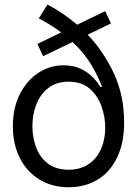

<svg xmlns="http://www.w3.org/2000/svg" viewBox="-20 -792 588 824"><path d="M456.1 -691.4 356.4 -643.1Q423.3 -573.2 468 -478.5Q512.7 -383.8 512.7 -266.6Q512.7 -178.7 482.9 -116.5Q453.1 -54.2 399.7 -21.5Q346.2 11.2 274.4 11.7Q201.2 11.2 147.5 -22.5Q93.8 -56.2 64.5 -115.2Q35.2 -174.3 35.2 -250Q35.2 -327.6 64.5 -386.5Q93.8 -445.3 143.3 -478.5Q192.9 -511.7 252.9 -511.7Q294.4 -511.7 325.2 -497.3Q356 -482.9 377.2 -461.7Q398.4 -440.4 410.2 -418.9H418Q402.3 -461.9 372.8 -512.2Q343.3 -562.5 291.5 -611.8L165 -550.8L140.6 -603.5L242.7 -652.8Q221.7 -668.9 197.8 -683.8Q173.8 -698.7 146.5 -712.9L183.6 -772.5Q215.8 -755.9 248 -734.1Q280.3 -712.4 311 -686L431.6 -744.1ZM274.4 -63.5Q326.2 -64 361.1 -88.1Q396 -112.3 413.8 -153.1Q431.6 -193.8 431.6 -244.1Q431.6 -290.5 415.5 -335.9Q399.4 -381.3 365 -411.4Q330.6 -441.4 274.4 -441.4Q222.7 -441.4 188 -414.8Q153.3 -388.2 136.2 -344.7Q119.1 -301.3 119.1 -250Q119.1 -201.7 135 -159.2Q150.9 -116.7 185.3 -90.3Q219.7 -64 274.4 -63.5Z"/></svg>

Font: Inter Display
Style: Regular
Weight: 400
Designer: Rasmus Andersson
Foundry: rsms
Version: Version 4.001;git-9221beed3